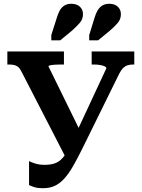

<svg xmlns="http://www.w3.org/2000/svg" viewBox="-20 -983 751 1018"><path d="M418 -198Q390 -141 366.5 -100.5Q343 -60 319.5 -34.5Q296 -9 269 3Q242 15 207 15Q181 15 163 9.5Q145 4 134 -2V-129Q144 -123 166.5 -116Q189 -109 217 -109Q255 -109 279.5 -120.5Q304 -132 323.5 -160Q343 -188 366 -239L544 -621Q544 -627 534.5 -631.5Q525 -636 509.5 -638.5Q494 -641 477 -641H466V-710H692V-641H685Q670 -641 657 -637Q644 -633 633.5 -623Q623 -613 613 -594ZM417 -264 332 -141 93 -605Q85 -621 75.5 -628.5Q66 -636 54 -638.5Q42 -641 26 -641H19V-710H319V-641H303Q287 -641 272 -640Q257 -639 247 -637Q237 -635 237 -631ZM281 -888Q288 -912 297.5 -928.5Q307 -945 322 -954Q337 -963 357 -963Q387 -963 403.5 -947.5Q420 -932 420 -908Q420 -882 404 -863Q388 -844 361 -820L299 -769H252V-797ZM481 -888Q488 -912 498 -928.5Q508 -945 523 -954Q538 -963 559 -963Q588 -963 604.5 -947.5Q621 -932 621 -908Q621 -882 605.5 -863Q590 -844 562 -820L500 -769H453V-797Z"/></svg>

Font: Roboto Serif SemiBold
Style: Regular
Weight: 600
Designer: Greg Gazdowicz
Foundry: Commercial Type
Version: Version 1.008